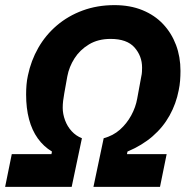

<svg xmlns="http://www.w3.org/2000/svg" viewBox="-28 -730 744 750"><path d="M-8 0 18 -128H173L175 -138Q142 -158 119.5 -189.5Q97 -221 85.5 -264Q74 -307 74 -361Q74 -380 75.5 -398.5Q77 -417 81 -435Q93 -493 121.5 -543Q150 -593 194 -630.5Q238 -668 295 -689Q352 -710 419 -710Q480 -710 528 -690.5Q576 -671 609 -636Q642 -601 659.5 -554.5Q677 -508 677 -453Q677 -434 675.5 -415Q674 -396 670 -377Q660 -325 634.5 -279Q609 -233 568 -197.5Q527 -162 470 -138L468 -128H623L597 0H337L377 -190Q414 -200 440.5 -223.5Q467 -247 484.5 -279Q502 -311 508 -345L524 -432Q526 -440 526.5 -449.5Q527 -459 527 -466Q527 -511 497.5 -544.5Q468 -578 404 -578Q355 -578 319.5 -556.5Q284 -535 263 -502Q242 -469 235 -432L223 -365Q220 -349 218.5 -335.5Q217 -322 217 -309Q217 -285 226 -260.5Q235 -236 252 -217.5Q269 -199 292 -190L252 0Z"/></svg>

Font: IBM Plex Sans
Style: Italic
Weight: 400
Italic angle: -11.31°
Designer: Mike Abbink, Paul van der Laan, Pieter van Rosmalen
Foundry: Bold Monday
Version: Version 3.201